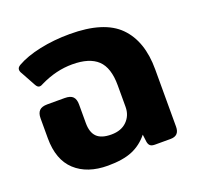

<svg xmlns="http://www.w3.org/2000/svg" viewBox="-102 -652 808 779"><g transform="rotate(-20 301.5 -262.5)"><path d="M46 -173V-259Q46 -281 56.5 -292Q67 -303 91 -303H166Q191 -303 201.5 -292Q212 -281 212 -259V-178Q212 -138 231.5 -118.5Q251 -99 294 -99Q337 -99 361.5 -123.5Q386 -148 386 -185V-278Q386 -354 350.5 -387.5Q315 -421 241 -421Q172 -421 104 -388Q94 -382 87 -382Q78 -382 71 -395L37 -457Q31 -466 31 -474Q31 -484 43 -491Q83 -514 144 -527Q205 -540 274 -540Q421 -540 486 -474.5Q551 -409 551 -287V-39Q551 0 513 0H446Q432 0 425.5 -5.5Q419 -11 417 -23L413 -55Q384 -19 343.5 -2Q303 15 238 15Q149 15 97.5 -32.5Q46 -80 46 -173Z"/></g></svg>

Font: Mitr Medium
Style: Regular
Weight: 500
Designer: Thanarat Vachiruckul
Foundry: Cadson Demak
Version: Version 1.003